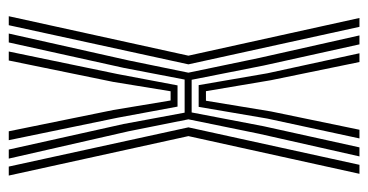

<svg xmlns="http://www.w3.org/2000/svg" viewBox="-221 -619 840 438"><g transform="rotate(90 199.0 -400.0)"><path d="M56.5 0 117.8 -273.2 145.8 -409.8 112.2 -571.2 60.8 -800H81.2L129.5 -581.5L162 -417.2H236.5L268 -581.5L316.2 -800H336.8L285.2 -571.2L252.2 -409.8L279.5 -273.2L341.8 0H321.2L262.8 -262.2L237 -401.2H161.5L134.8 -262.2L76.8 0ZM97.5 0 149 -248.5 174.8 -385H223.2L248.5 -248.5L299.8 0H279.5L231 -238.2L209.2 -369.2H188.2L166.8 -238.2L118 0ZM17 0 107 -409.8 21 -800H41.2L126.8 -409.8L37.5 0ZM360 0 270.5 -409.8 356 -800H376.5L290.5 -409.8L380.5 0ZM174.2 -433.2 147.2 -589.8 101.5 -800H121.5L163 -598L188 -449.8H209.8L234.2 -598L276 -800H295.8L250.5 -589.8L223.8 -433.2Z"/></g></svg>

Font: Big Shoulders Inline Text Thin SemiBold
Style: Regular
Weight: 600
Version: Version 2.002